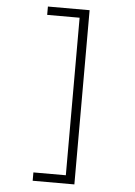

<svg xmlns="http://www.w3.org/2000/svg" viewBox="-61 -876 723 1032"><g transform="rotate(5 300.0 -360.0)"><path d="M155 110H380V-830H155V-785H330V65H155Z"/></g></svg>

Font: JetBrains Mono Thin
Style: Regular
Weight: 100
Monospace: yes
Designer: Philipp Nurullin, Konstantin Bulenkov
Foundry: JetBrains
Version: Version 2.305